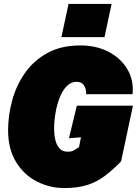

<svg xmlns="http://www.w3.org/2000/svg" viewBox="-20 -940 693 972"><path d="M305 12Q232 12 167 -21Q102 -54 61.5 -119.5Q21 -185 21 -281Q21 -355 41.5 -431Q62 -507 106 -570Q150 -633 219.5 -671.5Q289 -710 387 -710Q467 -710 529 -678Q591 -646 624.5 -590Q658 -534 651 -463H416Q418 -487 406 -506.5Q394 -526 368 -526Q340 -526 318.5 -504.5Q297 -483 283 -448Q269 -413 261.5 -371Q254 -329 254 -287Q254 -259 260 -232.5Q266 -206 281 -189Q296 -172 322 -172Q342 -172 352.5 -178Q363 -184 380 -195L390 -245L329 -240L369 -405H653L593 -123Q551 -80 511.5 -50Q472 -20 423.5 -4Q375 12 305 12ZM291 -752 327 -920H545L509 -752Z"/></svg>

Font: Azeret Mono Thin Black
Style: Italic
Weight: 900
Italic angle: -12°
Version: Version 1.002